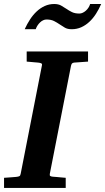

<svg xmlns="http://www.w3.org/2000/svg" viewBox="-35 -924 518 944"><path d="M329.1 -616.2Q321.3 -615.2 318.4 -611.1Q315.4 -606.9 314 -600.1L210 -69.8Q208.5 -61.5 211.9 -58.8Q215.3 -56.2 225.1 -55.2Q234.4 -54.7 244.6 -53.7Q253.4 -52.7 264.6 -51.8Q275.9 -50.8 288.1 -49.8V0H-15.1V-49.8Q-3.9 -50.8 6.6 -51.3Q17.1 -51.8 25.4 -52.7Q35.2 -53.7 43.9 -54.2Q55.2 -55.2 60.3 -57.9Q65.4 -60.5 66.9 -70.8L170.9 -601.1Q173.3 -609.9 168 -612.5Q162.6 -615.2 152.8 -616.2Q144 -616.7 134.8 -617.7Q126.5 -618.7 116.2 -619.4Q106 -620.1 96.2 -621.1V-670.9H397.9V-621.1ZM462.4 -904.3Q451.2 -878.4 436.8 -856Q422.4 -833.5 404.3 -816.7Q386.2 -799.8 364.5 -790Q342.8 -780.3 317.4 -780.3Q297.4 -780.3 284.2 -787.8Q271 -795.4 258.3 -804.2Q245.6 -813 230.7 -820.6Q215.8 -828.1 193.4 -828.1Q185.5 -828.1 177.5 -824.5Q169.4 -820.8 162.4 -814.2Q155.3 -807.6 149.7 -799.1Q144 -790.5 140.6 -780.3H86.4Q98.1 -806.2 112.8 -828.6Q127.4 -851.1 145.5 -867.9Q163.6 -884.8 185.1 -894.5Q206.5 -904.3 231.4 -904.3Q251.5 -904.3 264.9 -897Q278.3 -889.6 291 -880.9Q303.7 -872.1 318.4 -864.7Q333 -857.4 355.5 -857.4Q363.3 -857.4 371.3 -861.1Q379.4 -864.7 386.7 -871.1Q394 -877.4 399.7 -886Q405.3 -894.5 408.2 -904.3Z"/></svg>

Font: Charis SIL APac
Style: Bold Italic
Weight: 700
Italic angle: -11°
Foundry: SIL International
Version: Version 5.000